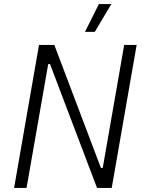

<svg xmlns="http://www.w3.org/2000/svg" viewBox="-20 -920 706 940"><path d="M49 0H110L216 -606H225L455 0H527L649 -700H588L483 -98H474L246 -700H171ZM525 -900H464L396 -764H444Z"/></svg>

Font: Fixel Text 20240404 Light
Style: Italic
Weight: 300
Width: 4
Italic angle: -10°
Designer: AlfaBravo + MacPaw
Foundry: Kyrylo Tkachov, Marchela Mozhyna, Serhii Makarenko, Maria Weinstein, Zakhar Kryvoshyya
Version: Version 1.211;Glyphs 3.2 (3225)